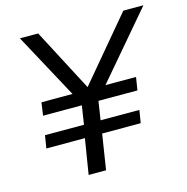

<svg xmlns="http://www.w3.org/2000/svg" viewBox="-104 -805 882 904"><g transform="rotate(-15 337.0 -352.5)"><path d="M218 0 246 -172H58L68 -234H258L272 -325H83L92 -388H256L251 -374L72 -705H161L325 -392H313L576 -705H674L392 -374L391 -388H553L543 -325H353L339 -234H528L518 -172H330L303 0Z"/></g></svg>

Font: Nunito Sans 10pt
Style: Italic
Weight: 400
Italic angle: -9°
Designer: Vernon Adams
Foundry: Vernon Adams
Version: Version 3.101;gftools[0.9.27]